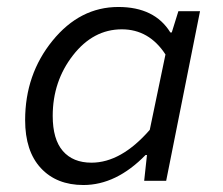

<svg xmlns="http://www.w3.org/2000/svg" viewBox="-20 -518 640 550"><path d="M219 12Q142 12 97 -36.5Q52 -85 52 -174Q52 -305 130.5 -401.5Q209 -498 319 -498Q423 -498 468 -425H472L491 -486H553L456 0H393L401 -74H397Q313 12 219 12ZM242 -52Q327 -52 409 -146L454 -362Q407 -434 329 -434Q247 -434 189 -359.5Q131 -285 131 -186Q131 -119 160 -85.5Q189 -52 242 -52Z"/></svg>

Font: TypoPRO Source Code Pro
Style: Italic
Weight: 400
Italic angle: -11°
Monospace: yes
Designer: Paul D. Hunt, Teo Tuominen
Foundry: Adobe Systems Incorporated
Version: Version 1.030;PS 1.0;hotconv 1.0.84;makeotf.lib2.5.63406